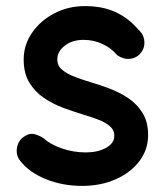

<svg xmlns="http://www.w3.org/2000/svg" viewBox="-20 -565 538 633"><path d="M443.8 -390.1Q429.7 -373 408.2 -371.1Q386.7 -369.1 366.7 -382.8Q346.2 -407.2 316.9 -420.4Q287.6 -433.6 255.9 -433.6Q218.8 -433.6 193.8 -414.6Q168.9 -395.5 168.9 -368.7Q168.9 -348.6 184.6 -335.2Q200.2 -321.8 225.1 -312.3Q250 -302.7 277.3 -294.4Q307.6 -285.6 340.8 -273.2Q374 -260.7 402.8 -241.5Q431.6 -222.2 450 -192.6Q468.3 -163.1 468.3 -119.6Q468.3 -71.8 439.5 -33.7Q410.6 4.4 361.3 26.1Q312 47.9 250.5 47.9Q185.5 47.9 129.9 25.1Q74.2 2.4 43.9 -38.1Q31.7 -57.1 36.4 -79.8Q41 -102.5 59.6 -114.7Q78.1 -127.4 95.2 -122.3Q112.3 -117.2 124 -108.9Q145 -89.4 183.3 -75.9Q221.7 -62.5 263.2 -62.5Q302.2 -62.5 329.6 -77.6Q356.9 -92.8 356.9 -117.2Q356.9 -136.7 341.8 -149.4Q326.7 -162.1 302.7 -171.1Q278.8 -180.2 252 -188Q221.7 -197.3 188 -209.7Q154.3 -222.2 124.8 -242.2Q95.2 -262.2 76.7 -292.7Q58.1 -323.2 58.1 -368.7Q58.1 -417 85.7 -457Q113.3 -497.1 159.2 -521Q205.1 -544.9 259.8 -544.9Q318.8 -544.9 361.6 -524.9Q404.3 -504.9 436 -467.3Q453.6 -452.6 455.8 -429.9Q458 -407.2 443.8 -390.1Z"/></svg>

Font: Mikhak SemiBold
Style: Regular
Weight: 600
Designer: Amin Abedi
Version: Version 3.3